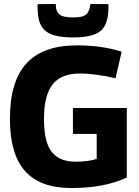

<svg xmlns="http://www.w3.org/2000/svg" viewBox="-20 -939 702 969"><path d="M30 -340Q30 -528 113.5 -619Q197 -710 368 -710Q433 -710 488.5 -702Q544 -694 594 -678L563 -544Q517 -555 469.5 -561.5Q422 -568 382 -568Q289 -568 245.5 -513Q202 -458 202 -338Q202 -221 241.5 -172Q281 -123 360 -123Q425 -123 468 -137V-263H348V-394H620V-43Q507 10 340 10Q183 10 106.5 -75.5Q30 -161 30 -340ZM349 -750Q291 -750 251.5 -761.5Q212 -773 191.5 -803.5Q171 -834 170 -891Q169 -903 170 -918L261 -919Q262 -916 262 -910Q262 -883 279 -867Q296 -851 349 -851Q384 -851 401 -858Q418 -865 425 -878.5Q432 -892 435 -910Q436 -913 436 -919L527 -918Q528 -903 527 -891Q525 -810 484 -780Q443 -750 349 -750Z"/></svg>

Font: Georama
Style: Bold
Weight: 700
Designer: Jean-Baptiste Levee
Foundry: Production Type
Version: Version 1.000